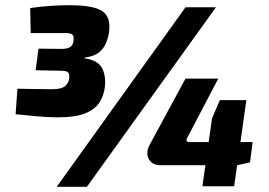

<svg xmlns="http://www.w3.org/2000/svg" viewBox="-20 -718 1034 738"><path d="M810 -690 314 0H198L693 -690ZM245 -698Q340 -698 373.5 -675Q407 -652 399 -594Q396 -573 387 -551.5Q378 -530 359 -515.5Q340 -501 307 -497L304 -494Q355 -487 371.5 -457.5Q388 -428 383 -383Q379 -349 361 -322.5Q343 -296 305.5 -281.5Q268 -267 202 -267Q164 -267 121 -271Q78 -275 40 -279L47 -377Q80 -376 103 -376Q126 -376 143.5 -375.5Q161 -375 180 -375Q216 -375 230 -387Q244 -399 246 -417Q247 -428 245 -434Q243 -440 236 -443Q229 -446 214 -446L117 -448L128 -531L223 -530Q238 -531 246.5 -535.5Q255 -540 259 -548Q263 -556 263 -568Q264 -580 257.5 -585.5Q251 -591 229 -591Q206 -591 172.5 -591Q139 -591 98 -591L96 -687Q136 -693 175 -695.5Q214 -698 245 -698ZM819 -416 699 -187Q695 -179 698 -175.5Q701 -172 707 -172H951L941 -94L892 -83H596Q574 -83 561 -95Q548 -107 546.5 -124.5Q545 -142 554 -159L693 -416ZM927 -333 880 -2H758L795 -263L825 -333Z"/></svg>

Font: Exo 2 ExtraBold
Style: Italic
Weight: 800
Italic angle: -8°
Designer: Natanael Gama
Foundry: Natanael Gama
Version: Version 2.010